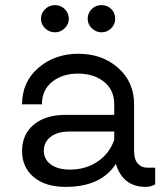

<svg xmlns="http://www.w3.org/2000/svg" viewBox="-20 -720 636 750"><path d="M195 -593.8Q172.5 -593.8 156.2 -609.4Q140 -625 140 -646.2Q140 -668.8 156.2 -684.4Q172.5 -700 195 -700Q217.5 -700 233.1 -684.4Q248.8 -668.8 248.8 -646.2Q248.8 -625 232.5 -609.4Q216.2 -593.8 195 -593.8ZM376.2 -593.8Q355 -593.8 338.8 -609.4Q322.5 -625 322.5 -646.2Q322.5 -668.8 338.1 -684.4Q353.8 -700 376.2 -700Q398.8 -700 414.4 -685Q430 -670 430 -646.2Q430 -625 414.4 -609.4Q398.8 -593.8 376.2 -593.8ZM555 -65H586.2V0Q570 10 548.8 10Q460 10 432.5 -80Q375 10 236.2 10Q157.5 10 111.9 -28.1Q66.2 -66.2 66.2 -130Q66.2 -195 111.9 -233.1Q157.5 -271.2 235 -271.2H426.2V-312.5Q426.2 -368.8 386.2 -400.6Q346.2 -432.5 285 -432.5Q223.8 -432.5 183.8 -400.6Q143.8 -368.8 143.8 -312.5H66.2Q66.2 -400 130 -455Q193.8 -510 286.2 -510Q378.8 -510 441.2 -455Q503.8 -400 503.8 -312.5V-130Q503.8 -97.5 518.1 -81.2Q532.5 -65 555 -65ZM252.5 -57.5Q315 -57.5 361.2 -88.8Q407.5 -120 426.2 -173.8V-206.2H251.2Q205 -206.2 178.1 -185.6Q151.2 -165 151.2 -131.2Q151.2 -97.5 178.8 -77.5Q206.2 -57.5 252.5 -57.5Z"/></svg>

Font: Now Alt
Style: Regular
Weight: 400
Designer: Alfredo Marco Pradil
Foundry: Alfredo Marco Pradil
Version: Version 1.002;PS 001.002;hotconv 1.0.88;makeotf.lib2.5.64775